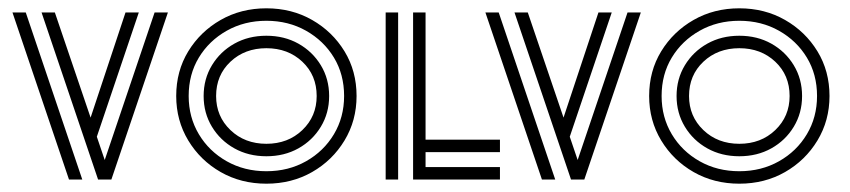

<svg xmlns="http://www.w3.org/2000/svg" viewBox="-20 -432 2046 462"><path d="M216 0 80 -402H112L198 -149L282 -402H314L213 -103L232 -47L352 -402H384L248 0ZM146 0 10 -402H42L178 0Z M808 -201Q808 -253 783.5 -293.5Q759 -334 716.5 -358Q674 -382 621 -382Q568 -382 525.5 -358Q483 -334 458.5 -293.5Q434 -253 434 -201Q434 -150 458.5 -109Q483 -68 525.5 -44Q568 -20 621 -20Q674 -20 716.5 -44Q759 -68 783.5 -109Q808 -150 808 -201ZM742 -201Q742 -251 707.5 -283.5Q673 -316 621 -316Q569 -316 534.5 -283.5Q500 -251 500 -201Q500 -152 534.5 -119Q569 -86 621 -86Q673 -86 707.5 -119Q742 -152 742 -201ZM621 -56Q578 -56 544 -75Q510 -94 490 -127Q470 -160 470 -201Q470 -242 490 -275Q510 -308 544 -327Q578 -346 621 -346Q664 -346 698 -327Q732 -308 752 -275Q772 -242 772 -201Q772 -160 752 -127Q732 -94 698 -75Q664 -56 621 -56ZM621 10Q560 10 511 -18Q462 -46 433 -94Q404 -142 404 -201Q404 -261 433 -308.5Q462 -356 511 -384Q560 -412 621 -412Q682 -412 731 -384Q780 -356 809 -308.5Q838 -261 838 -201Q838 -142 809 -94Q780 -46 731 -18Q682 10 621 10Z M974 0V-402H1004V-96H1183V-66H1004V-30H1183V0ZM908 0V-402H938V0Z M1354 0 1218 -402H1250L1336 -149L1420 -402H1452L1351 -103L1370 -47L1490 -402H1522L1386 0ZM1284 0 1148 -402H1180L1316 0Z M1946 -201Q1946 -253 1921.5 -293.5Q1897 -334 1854.5 -358Q1812 -382 1759 -382Q1706 -382 1663.5 -358Q1621 -334 1596.5 -293.5Q1572 -253 1572 -201Q1572 -150 1596.5 -109Q1621 -68 1663.5 -44Q1706 -20 1759 -20Q1812 -20 1854.5 -44Q1897 -68 1921.5 -109Q1946 -150 1946 -201ZM1880 -201Q1880 -251 1845.5 -283.5Q1811 -316 1759 -316Q1707 -316 1672.5 -283.5Q1638 -251 1638 -201Q1638 -152 1672.5 -119Q1707 -86 1759 -86Q1811 -86 1845.5 -119Q1880 -152 1880 -201ZM1759 -56Q1716 -56 1682 -75Q1648 -94 1628 -127Q1608 -160 1608 -201Q1608 -242 1628 -275Q1648 -308 1682 -327Q1716 -346 1759 -346Q1802 -346 1836 -327Q1870 -308 1890 -275Q1910 -242 1910 -201Q1910 -160 1890 -127Q1870 -94 1836 -75Q1802 -56 1759 -56ZM1759 10Q1698 10 1649 -18Q1600 -46 1571 -94Q1542 -142 1542 -201Q1542 -261 1571 -308.5Q1600 -356 1649 -384Q1698 -412 1759 -412Q1820 -412 1869 -384Q1918 -356 1947 -308.5Q1976 -261 1976 -201Q1976 -142 1947 -94Q1918 -46 1869 -18Q1820 10 1759 10Z"/></svg>

Font: Zen Tokyo Zoo
Style: Regular
Weight: 400
Designer: Yoshimichi Ohira
Foundry: A-1 Corp ZenFonts
Version: Version 1.002; ttfautohint (v1.8.3)